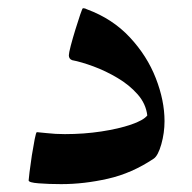

<svg xmlns="http://www.w3.org/2000/svg" viewBox="-20 -453 477 478"><path d="M389.6 -151.4Q389.6 -122.1 381.6 -93.8Q373.5 -65.4 362.8 -58.1Q308.1 -21.5 248.8 -8.1Q189.5 5.4 132.3 5.4Q101.1 5.4 76.2 3.4Q51.3 1.5 51.3 -3.9Q51.3 -5.9 53.5 -24.4Q55.7 -43 59.3 -66.2Q63 -89.4 66.4 -106.7Q69.8 -124 71.8 -124Q74.7 -124 96.2 -121.6Q117.7 -119.1 141.6 -119.1Q189 -119.1 232.2 -125.7Q275.4 -132.3 306.2 -142.8Q336.9 -153.3 346.7 -165.5Q343.3 -194.8 322.5 -218.3Q301.8 -241.7 272.5 -259Q243.2 -276.4 212.9 -287.6Q182.6 -298.8 159.7 -303.2Q151.4 -306.2 151.4 -315.4Q151.4 -320.8 156.2 -339.4Q161.1 -357.9 167.7 -379.4Q174.3 -400.9 179.7 -416.7Q185.1 -432.6 186.5 -432.6Q191.9 -432.6 196.8 -429.7Q260.3 -406.2 303.2 -360.1Q346.2 -314 367.9 -258.3Q389.6 -202.6 389.6 -151.4Z"/></svg>

Font: Scheherazade New SemiBold
Style: Regular
Weight: 600
Designer: SIL International
Foundry: SIL International
Version: Version 4.000